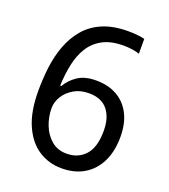

<svg xmlns="http://www.w3.org/2000/svg" viewBox="-135 -822 820 929"><g transform="rotate(20 275.5 -357.0)"><path d="M288 10Q223 10 170 -24Q117 -58 86 -128Q55 -198 55 -305Q55 -367 62.5 -427Q70 -487 90 -540.5Q110 -594 145 -635.5Q180 -677 234.5 -700.5Q289 -724 367 -724Q386 -724 410.5 -722Q435 -720 451 -715V-639Q434 -645 412.5 -648Q391 -651 370 -651Q304 -651 261.5 -628Q219 -605 194.5 -565.5Q170 -526 159 -474Q148 -422 146 -364H152Q172 -399 208 -423Q244 -447 302 -447Q364 -447 409.5 -421.5Q455 -396 480 -347.5Q505 -299 505 -230Q505 -156 478.5 -102Q452 -48 403.5 -19Q355 10 288 10ZM287 -65Q346 -65 382.5 -105Q419 -145 419 -230Q419 -298 387 -337.5Q355 -377 290 -377Q246 -377 213 -357.5Q180 -338 162 -308.5Q144 -279 144 -247Q144 -204 160 -162Q176 -120 208 -92.5Q240 -65 287 -65Z"/></g></svg>

Font: uoriya85
Style: Book
Weight: 400
Designer: Jelle Bosma - Monotype Design Team
Foundry: Monotype Imaging Inc.
Version: Version 2.003